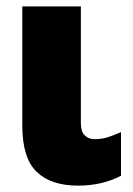

<svg xmlns="http://www.w3.org/2000/svg" viewBox="-20 -573 417 603"><path d="M234 -185Q234 -160 246 -148Q258 -136 277 -136Q298 -136 315 -141Q332 -146 360 -158V-21Q301 10 225 10Q140 10 95 -33.5Q50 -77 50 -179V-553H234Z"/></svg>

Font: Noto Sans Display Black Narrow
Style: Regular
Weight: 900
Width: 4
Designer: Monotype Design team
Foundry: Monotype Imaging Inc.
Version: Version 1.000